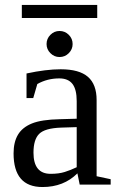

<svg xmlns="http://www.w3.org/2000/svg" viewBox="-20 -751 484 781"><path d="M227.1 -469.2Q302.2 -469.2 337.6 -438.5Q373 -407.7 373 -344.2V-34.2L430.2 -22V0H304.2L294.9 -45.9Q239.3 9.8 152.8 9.8Q35.2 9.8 35.2 -127Q35.2 -172.9 53 -202.9Q70.8 -232.9 109.9 -248.8Q148.9 -264.6 223.1 -266.1L292 -268.1V-339.8Q292 -387.2 274.7 -409.7Q257.3 -432.1 221.2 -432.1Q172.4 -432.1 131.8 -409.2L115.2 -352.1H87.9V-452.1Q167 -469.2 227.1 -469.2ZM292 -233.9 228 -231.9Q162.6 -229.5 139.4 -206.5Q116.2 -183.6 116.2 -129.9Q116.2 -43.9 186 -43.9Q219.2 -43.9 243.4 -51.5Q267.6 -59.1 292 -70.8ZM275.4 -571.8Q275.4 -550.3 259.8 -534.7Q244.1 -519 222.2 -519Q200.7 -519 185.1 -534.7Q169.4 -550.3 169.4 -571.8Q169.4 -593.8 185.1 -609.4Q200.7 -625 222.2 -625Q244.1 -625 259.8 -609.4Q275.4 -593.8 275.4 -571.8ZM68.8 -677.7V-731H375.5V-677.7Z"/></svg>

Font: Times New Roman
Style: Regular
Weight: 400
Designer: Steve Matteson
Foundry: Ascender Corporation
Version: Version 2.00.3